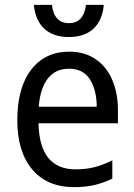

<svg xmlns="http://www.w3.org/2000/svg" viewBox="-20 -758 550 788"><path d="M264 -546Q327 -546 372 -515.5Q417 -485 440.5 -430.5Q464 -376 464 -306V-252H138Q142 -63 290 -63Q333 -63 368 -72Q403 -81 441 -100V-25Q404 -7 367.5 1.5Q331 10 284 10Q173 10 112 -63Q51 -136 51 -264Q51 -398 108 -472Q165 -546 264 -546ZM263 -476Q208 -476 176.5 -436Q145 -396 139 -320H377Q377 -387 349.5 -431.5Q322 -476 263 -476ZM262 -606Q199 -606 162 -640Q125 -674 119 -738H193Q202 -663 263 -663Q323 -663 333 -738H406Q400 -674 363.5 -640Q327 -606 262 -606Z"/></svg>

Font: Noto Sans SemiCondensed
Style: Regular
Weight: 400
Width: 4
Designer: Monotype Design Team
Foundry: Monotype Imaging Inc.
Version: Version 2.013; ttfautohint (v1.8.4.7-5d5b)